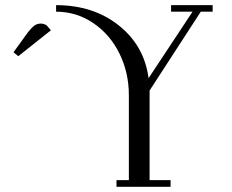

<svg xmlns="http://www.w3.org/2000/svg" viewBox="-20 -722 898 742"><path d="M32.2 -520 87.9 -597.2Q103 -616.2 113.5 -623.5Q124 -630.9 138.2 -630.9Q143.6 -630.9 149.2 -629.2Q154.8 -627.4 157.2 -626L160.2 -624L176.8 -605L50.8 -504.9ZM196.8 -676.8V-702.1Q340.3 -702.1 439 -623.8Q537.6 -545.4 554.2 -419.9L724.1 -676.8H641.1V-702.1H801.8V-676.8H755.9L558.1 -372.1V-25.9H639.2V0H430.2V-25.9H478V-354Q478 -440.9 441.9 -514.6Q405.8 -588.4 340.8 -632.6Q275.9 -676.8 196.8 -676.8Z"/></svg>

Font: Dehuti Alt
Style: Book
Weight: 400
Version: Version 1.2